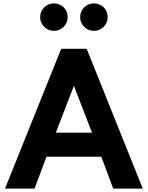

<svg xmlns="http://www.w3.org/2000/svg" viewBox="-20 -1113 872 1133"><path d="M534 -931C556.5 -931 576 -939 592 -955C607.5 -970.5 615.5 -989.5 615.5 -1012C615.5 -1034.5 607.5 -1054 592 -1069.5C576 -1085 556.5 -1093 534 -1093C511.5 -1093 492.5 -1085 477 -1069.5C461 -1054 453 -1034.5 453 -1012C453 -989.5 461 -970.5 477 -955C492.5 -939 511.5 -931 534 -931ZM298 -931C320.5 -931 340 -939 356 -955C371.5 -970.5 379.5 -989.5 379.5 -1012C379.5 -1034.5 371.5 -1054 356 -1069.5C340 -1085 320.5 -1093 298 -1093C275.5 -1093 256.5 -1085 241 -1069.5C225 -1054 217 -1034.5 217 -1012C217 -989.5 225 -970.5 241 -955C256.5 -939 275.5 -931 298 -931ZM184 0 254 -188H578L648 0H822.5L491.5 -825H341L9.5 0ZM416 -606.5 523 -330H309.5Z"/></svg>

Font: Spartan
Style: Bold
Weight: 700
Designer: Matt Bailey, Mirko Velimirovic
Foundry: Matt Bailey
Version: Version 1.003